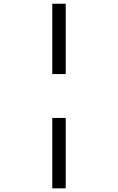

<svg xmlns="http://www.w3.org/2000/svg" viewBox="-20 -780 640 1040"><path d="M263.2 -759.8H335.9V-378.9H263.2ZM263.2 -141.1H335.9V240.2H263.2Z"/></svg>

Font: Apple Sans Adjectives
Style: Regular
Weight: 400
Monospace: yes
Foundry: Apple Sans Adjectives
Version: Version 0.01